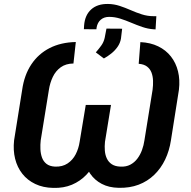

<svg xmlns="http://www.w3.org/2000/svg" viewBox="-20 -920 945 951"><path d="M741.2 -839.8H754.4L750.5 -774.4L741.2 -774.9Q712.4 -776.9 684.8 -786.4Q657.2 -795.9 629.6 -807.6Q602.1 -819.3 575 -827.9Q547.9 -836.4 520.5 -836.4Q495.6 -836.4 479.2 -822.5Q462.9 -808.6 458.5 -783.7L457.5 -774.9L395.5 -775.4L396.5 -793.5Q400.4 -845.2 431.6 -873.3Q462.9 -901.4 515.6 -900.4Q544.9 -899.9 572.5 -890.9Q600.1 -881.8 627.2 -869.9Q654.3 -857.9 682.4 -848.9Q710.4 -839.8 741.2 -839.8ZM494.6 -630.4 454.6 -660.6Q468.8 -676.8 481.2 -693.8Q493.7 -710.9 498.5 -732.4L507.3 -778.3L585 -777.8L579.1 -728.5Q575.2 -706.5 562.3 -688Q549.3 -669.4 531.2 -655Q513.2 -640.6 494.6 -630.4ZM355.5 -711.9 343.8 -605.5Q306.2 -605 281 -586.9Q255.9 -568.8 241.7 -539.3Q227.5 -509.8 222.2 -475.1L181.6 -224.6Q179.2 -203.1 180.2 -180.9Q181.2 -158.7 188 -139.6Q194.8 -120.6 210.2 -108.4Q225.6 -96.2 252.4 -94.7Q289.1 -93.3 314.7 -110.4Q340.3 -127.4 355 -156Q369.6 -184.6 374.5 -217.8L404.8 -400.4H511.2L481.4 -218.3Q475.1 -169.9 456.5 -127.9Q438 -85.9 407.7 -54.2Q377.4 -22.5 336.4 -5.1Q295.4 12.2 243.7 10.7Q193.4 9.8 154.5 -8.8Q115.7 -27.3 90.6 -59.3Q65.4 -91.3 54.9 -133.5Q44.4 -175.8 49.8 -225.1L89.8 -475.1Q100.1 -548.3 135 -600.8Q169.9 -653.3 225.8 -681.9Q281.7 -710.4 355.5 -711.9ZM667 -604 675.3 -711.4Q725.6 -709 763.7 -690.4Q801.8 -671.9 826.7 -640.1Q851.6 -608.4 861.8 -566.4Q872.1 -524.4 866.2 -475.1L826.7 -225.1Q818.8 -173.3 798.1 -129.9Q777.3 -86.4 744.1 -54.2Q710.9 -22 666.5 -5.1Q622.1 11.7 567.4 10.3Q519 9.3 483.9 -9.3Q448.7 -27.8 426.8 -59.6Q404.8 -91.3 396.5 -132.1Q388.2 -172.9 393.1 -218.3L422.9 -400.4H529.8L500 -217.8Q497.6 -195.3 499.3 -173.8Q501 -152.3 509.3 -134.8Q517.6 -117.2 533.9 -106.4Q550.3 -95.7 576.2 -94.7Q604.5 -93.3 625.2 -104.2Q646 -115.2 660.4 -134.3Q674.8 -153.3 683.3 -176.8Q691.9 -200.2 695.3 -224.6L735.8 -475.6Q738.8 -498.5 738 -520.3Q737.3 -542 730.5 -560.3Q723.6 -578.6 708.3 -590.3Q692.9 -602.1 667 -604Z"/></svg>

Font: Roboto SemiBold
Style: Italic
Weight: 600
Designer: Christian Robertson
Foundry: Google
Version: Version 3.009; 2024